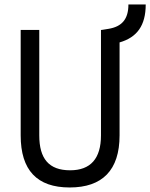

<svg xmlns="http://www.w3.org/2000/svg" viewBox="-20 -827 670 857"><path d="M291 9.8C437 9.8 513.7 -67.4 513.7 -222.7V-637.7C592.3 -660.2 630.4 -713.9 630.4 -807.1H553.2C553.2 -741.7 524.4 -708 463.9 -698.2L434.1 -693.4H430.7V-222.7C430.7 -119.1 384.3 -66.9 293 -66.9C197.8 -66.9 155.3 -119.1 155.3 -222.7V-693.4H72.3V-222.7C72.3 -67.4 145 9.8 291 9.8Z"/></svg>

Font: Cascadia Mono PL SemiLight
Style: Regular
Weight: 350
Monospace: yes
Designer: Aaron Bell
Foundry: Saja Typeworks
Version: Version 2404.023